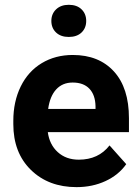

<svg xmlns="http://www.w3.org/2000/svg" viewBox="-20 -766 581 796"><path d="M297.4 9.8Q181.2 9.8 108.2 -61.5Q35.2 -132.8 35.2 -251.5V-265.1Q35.2 -344.7 65.9 -407.5Q96.7 -470.2 153.1 -504.2Q209.5 -538.1 281.7 -538.1Q390.1 -538.1 452.4 -469.7Q514.6 -401.4 514.6 -275.9V-218.3H178.2Q185.1 -166.5 219.5 -135.3Q253.9 -104 306.6 -104Q388.2 -104 434.1 -163.1L503.4 -85.4Q471.7 -40.5 417.5 -15.4Q363.3 9.8 297.4 9.8ZM281.2 -423.8Q239.3 -423.8 213.1 -395.5Q187 -367.2 179.7 -314.5H376V-325.7Q375 -372.6 350.6 -398.2Q326.2 -423.8 281.2 -423.8ZM265.1 -746.1Q298.8 -746.1 318.1 -727.3Q337.4 -708.5 337.4 -679.2Q337.4 -649.9 318.1 -631.3Q298.8 -612.8 265.1 -612.8Q231.9 -612.8 212.4 -631.3Q192.9 -649.9 192.9 -679.2Q192.9 -708.5 212.6 -727.3Q232.4 -746.1 265.1 -746.1Z"/></svg>

Font: RobotoInd
Style: Bold
Weight: 700
Designer: Google
Version: Version 2.001150; 2014